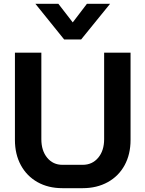

<svg xmlns="http://www.w3.org/2000/svg" viewBox="-20 -975 760 1003"><path d="M58 -244V-700H196V-248Q196 -188 226.5 -151Q257 -114 306 -114H412Q462 -114 493 -151Q524 -188 524 -248V-700H662V-244Q662 -169 631 -112Q600 -55 543 -23.5Q486 8 412 8H306Q232 8 176 -23.5Q120 -55 89 -112Q58 -169 58 -244ZM165 -955H285L360 -858L434 -955H555L404 -769H315Z"/></svg>

Font: Stavian Bold
Style: Bold
Weight: 700
Version: Version 1.000; ttfautohint (v1.6)